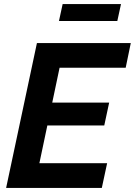

<svg xmlns="http://www.w3.org/2000/svg" viewBox="-20 -921 661 941"><path d="M161 -710H621L596 -589H272L236 -418H515L491 -306H212L173 -121H505L479 0H10ZM269 -818 287 -901H573L555 -818Z"/></svg>

Font: PTCRaleway
Style: Bold Italic
Weight: 700
Italic angle: -12°
Designer: Matt McInerney, Pablo Impallari, Rodrigo Fuenzalida
Foundry: Matt McInerney, Pablo Impallari, Rodrigo Fuenzalida
Version: Version 3.000g; ttfautohint (v1.5) -l 8 -r 28 -G 28 -x 14 -D